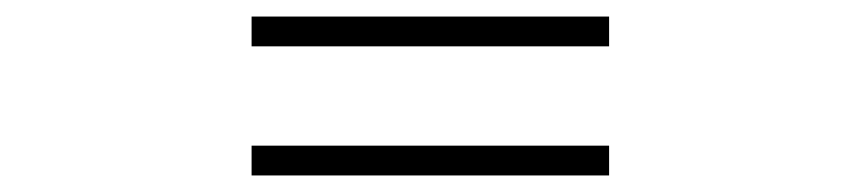

<svg xmlns="http://www.w3.org/2000/svg" viewBox="-20 -496 1040 232"><path d="M284 -440H716V-476H284ZM284 -284H716V-320H284Z"/></svg>

Font: Noto Sans CJK TC Regular
Style: Regular
Weight: 400
Designer: Ryoko NISHIZUKA (kana & ideographs); Paul D. Hunt (Latin, Greek & Cyrillic); Wenlong ZHANG (bopomofo); Sandoll Communica
Foundry: Adobe Systems Incorporated
Version: Version 1.001;PS 1.001;hotconv 1.0.78;makeotf.lib2.5.61930